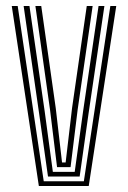

<svg xmlns="http://www.w3.org/2000/svg" viewBox="-20 -620 427 640"><path d="M109.5 0 19.2 -600H39L125.8 -15.8H259.5L347.8 -600H367.5L275.8 0ZM140 -31.5 110.2 -243 58.8 -600H78.2L129 -248.5L156.2 -47H229L256.8 -247.8L308.5 -600H328L275.2 -241.8L245.5 -31.5ZM170.2 -62.8 146.8 -253.8 98 -600H117.5L165.8 -259.8L186.8 -78.5H198.8L220.2 -259.8L269.2 -600H288.8L238.8 -254.2L215.2 -62.8Z"/></svg>

Font: Big Shoulders Inline Text Thin SemiBold
Style: Regular
Weight: 600
Version: Version 2.002